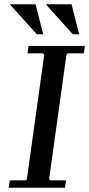

<svg xmlns="http://www.w3.org/2000/svg" viewBox="-20 -887 421 907"><path d="M300 -635 294 -629 212 -41 218 -35H292L287 0H21L26 -35H101L107 -41L189 -629L183 -635H110L115 -670H381L376 -635ZM26 -867H148L184 -725H154ZM196 -867H318L354 -725H324Z"/></svg>

Font: Brygada 1918 Medium
Style: Italic
Weight: 500
Italic angle: -8°
Designer: Mateusz Machalski | Borys Kosmynka | Przemek Hoffer
Foundry: NIEPODLEGLA 2018
Version: Version 3.006